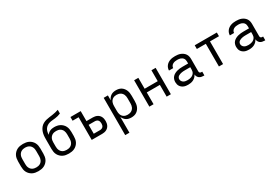

<svg xmlns="http://www.w3.org/2000/svg" viewBox="57 -1899 4687 3277"><g transform="rotate(-30 2400.0 -260.0)"><path d="M300 8Q271 8 241.5 3Q212 -2 186 -15Q160 -28 138.5 -49Q117 -70 103.5 -96Q90 -122 85 -151.5Q80 -181 80 -210V-310Q80 -339 85 -368.5Q90 -398 103.5 -424Q117 -450 138.5 -471Q160 -492 186 -505Q212 -518 241.5 -523Q271 -528 300 -528Q329 -528 358.5 -523Q388 -518 414 -505Q440 -492 461.5 -471Q483 -450 496.5 -424Q510 -398 515 -368.5Q520 -339 520 -310V-210Q520 -181 515 -151.5Q510 -122 496.5 -96Q483 -70 461.5 -49Q440 -28 414 -15Q388 -2 358.5 3Q329 8 300 8ZM300 -66Q319 -66 337.5 -69.5Q356 -73 373 -82Q390 -91 402.5 -105Q415 -119 423 -136.5Q431 -154 434 -172.5Q437 -191 437 -210V-310Q437 -329 434 -347.5Q431 -366 423 -383.5Q415 -401 402.5 -415Q390 -429 373 -438Q356 -447 337.5 -451Q319 -455 300 -455Q281 -455 262.5 -451Q244 -447 227 -438Q210 -429 197.5 -415Q185 -401 177 -383.5Q169 -366 166 -347.5Q163 -329 163 -310V-210Q163 -191 166 -172.5Q169 -154 177 -136.5Q185 -119 197.5 -105Q210 -91 227 -82Q244 -73 262.5 -69.5Q281 -66 300 -66Z M900 8Q871 8 841.5 3Q812 -2 786 -15Q760 -28 738.5 -49Q717 -70 703.5 -96Q690 -122 685 -151.5Q680 -181 680 -210V-376Q680 -408 681 -440.5Q682 -473 688.5 -505Q695 -537 708.5 -566.5Q722 -596 743.5 -620.5Q765 -645 793.5 -660.5Q822 -676 853.5 -684.5Q885 -693 917 -696.5Q949 -700 981 -705Q1013 -710 1044.5 -717Q1076 -724 1107 -735V-662Q1080 -650 1052 -643Q1024 -636 995.5 -632Q967 -628 938 -626Q909 -624 881.5 -616.5Q854 -609 829.5 -592.5Q805 -576 789.5 -552Q774 -528 767.5 -499.5Q761 -471 760 -442Q772 -459 788 -472.5Q804 -486 823 -494.5Q842 -503 862.5 -506.5Q883 -510 904 -510Q933 -510 962 -504.5Q991 -499 1016.5 -485.5Q1042 -472 1063 -451Q1084 -430 1097 -404Q1110 -378 1115 -349.5Q1120 -321 1120 -292V-210Q1120 -181 1115 -151.5Q1110 -122 1096.5 -96Q1083 -70 1061.5 -49Q1040 -28 1014 -15Q988 -2 958.5 3Q929 8 900 8ZM900 -66Q919 -66 937.5 -69.5Q956 -73 973 -82Q990 -91 1002.5 -105Q1015 -119 1023 -136.5Q1031 -154 1034 -172.5Q1037 -191 1037 -210V-292Q1037 -310 1034 -329Q1031 -348 1023.5 -365Q1016 -382 1003 -396.5Q990 -411 973.5 -420Q957 -429 938 -432.5Q919 -436 901 -436Q882 -436 863 -432.5Q844 -429 827.5 -420Q811 -411 798 -397Q785 -383 777 -365.5Q769 -348 766 -329.5Q763 -311 763 -292V-210Q763 -191 766 -172.5Q769 -154 777 -136.5Q785 -119 797.5 -105Q810 -91 827 -82Q844 -73 862.5 -69.5Q881 -66 900 -66Z M1352 0V-447H1233V-520H1435V-323H1559Q1580 -323 1601.5 -319Q1623 -315 1642.5 -305.5Q1662 -296 1677.5 -280.5Q1693 -265 1702.5 -245.5Q1712 -226 1716 -204.5Q1720 -183 1720 -161Q1720 -140 1716 -118.5Q1712 -97 1702.5 -77.5Q1693 -58 1677.5 -42.5Q1662 -27 1642.5 -17.5Q1623 -8 1601.5 -4Q1580 0 1559 0ZM1559 -74Q1575 -74 1591.5 -80Q1608 -86 1618.5 -98.5Q1629 -111 1633 -128Q1637 -145 1637 -161Q1637 -178 1633 -194.5Q1629 -211 1618.5 -224Q1608 -237 1591.5 -243Q1575 -249 1559 -249H1435V-74Z M1888 215V-520H1971V-424Q1981 -448 1997 -468.5Q2013 -489 2034.5 -503Q2056 -517 2081.5 -522.5Q2107 -528 2132 -528Q2160 -528 2186.5 -522Q2213 -516 2236 -501Q2259 -486 2276 -464Q2293 -442 2303 -416.5Q2313 -391 2316.5 -364Q2320 -337 2320 -310V-210Q2320 -183 2316.5 -156Q2313 -129 2303 -103.5Q2293 -78 2276 -56Q2259 -34 2236 -19Q2213 -4 2186.5 2Q2160 8 2132 8Q2107 8 2081.5 2.5Q2056 -3 2034.5 -17Q2013 -31 1997 -51.5Q1981 -72 1971 -96V215ZM2101 -65Q2120 -65 2138.5 -69Q2157 -73 2173.5 -82Q2190 -91 2203 -105.5Q2216 -120 2223.5 -137Q2231 -154 2234 -172.5Q2237 -191 2237 -210V-310Q2237 -329 2234 -347.5Q2231 -366 2223.5 -383Q2216 -400 2203 -414.5Q2190 -429 2173.5 -438Q2157 -447 2138.5 -451Q2120 -455 2101 -455Q2082 -455 2064 -451Q2046 -447 2030 -437.5Q2014 -428 2002 -413.5Q1990 -399 1983 -382Q1976 -365 1973.5 -346.5Q1971 -328 1971 -310V-210Q1971 -192 1973.5 -173.5Q1976 -155 1983 -138Q1990 -121 2002 -106.5Q2014 -92 2030 -82.5Q2046 -73 2064 -69Q2082 -65 2101 -65Z M2488 0V-520H2571V-305H2829V-520H2912V0H2829V-232H2571V0Z M3251 8Q3229 8 3207.5 5Q3186 2 3166.5 -6Q3147 -14 3130 -27.5Q3113 -41 3101.5 -59Q3090 -77 3085 -98.5Q3080 -120 3080 -141Q3080 -169 3089 -195.5Q3098 -222 3117 -242Q3136 -262 3160.5 -274.5Q3185 -287 3212 -294.5Q3239 -302 3266.5 -304.5Q3294 -307 3321 -307H3429V-347Q3429 -363 3425 -379Q3421 -395 3412 -408Q3403 -421 3389.5 -430.5Q3376 -440 3361 -445Q3346 -450 3330 -452Q3314 -454 3298 -454Q3276 -454 3254.5 -450.5Q3233 -447 3213.5 -436.5Q3194 -426 3181.5 -407Q3169 -388 3169 -366H3086Q3086 -391 3094.5 -415Q3103 -439 3118.5 -458.5Q3134 -478 3155 -492Q3176 -506 3199.5 -514Q3223 -522 3248 -525Q3273 -528 3298 -528Q3325 -528 3351.5 -524.5Q3378 -521 3402.5 -511.5Q3427 -502 3448.5 -486Q3470 -470 3485 -448Q3500 -426 3506 -400Q3512 -374 3512 -347V-104Q3512 -97 3514.5 -89Q3517 -81 3522.5 -75.5Q3528 -70 3535.5 -68Q3543 -66 3551 -66H3568V8H3551Q3529 8 3507.5 3Q3486 -2 3468.5 -15.5Q3451 -29 3441 -49Q3431 -69 3430 -91Q3418 -66 3399 -46.5Q3380 -27 3356 -14.5Q3332 -2 3305 3Q3278 8 3251 8ZM3282 -65Q3300 -65 3318 -68Q3336 -71 3353 -77Q3370 -83 3385 -94Q3400 -105 3410.5 -120Q3421 -135 3425 -153Q3429 -171 3429 -189V-234H3321Q3305 -234 3288 -233Q3271 -232 3255 -228.5Q3239 -225 3223 -220Q3207 -215 3193 -205.5Q3179 -196 3171 -181Q3163 -166 3163 -150Q3163 -129 3174 -111Q3185 -93 3202.5 -82.5Q3220 -72 3240.5 -68.5Q3261 -65 3282 -65Z M3859 0V-447H3682V-520H4118V-447H3941V0Z M4451 8Q4429 8 4407.5 5Q4386 2 4366.5 -6Q4347 -14 4330 -27.5Q4313 -41 4301.5 -59Q4290 -77 4285 -98.5Q4280 -120 4280 -141Q4280 -169 4289 -195.5Q4298 -222 4317 -242Q4336 -262 4360.5 -274.5Q4385 -287 4412 -294.5Q4439 -302 4466.5 -304.5Q4494 -307 4521 -307H4629V-347Q4629 -363 4625 -379Q4621 -395 4612 -408Q4603 -421 4589.5 -430.5Q4576 -440 4561 -445Q4546 -450 4530 -452Q4514 -454 4498 -454Q4476 -454 4454.5 -450.5Q4433 -447 4413.5 -436.5Q4394 -426 4381.5 -407Q4369 -388 4369 -366H4286Q4286 -391 4294.5 -415Q4303 -439 4318.5 -458.5Q4334 -478 4355 -492Q4376 -506 4399.5 -514Q4423 -522 4448 -525Q4473 -528 4498 -528Q4525 -528 4551.5 -524.5Q4578 -521 4602.5 -511.5Q4627 -502 4648.5 -486Q4670 -470 4685 -448Q4700 -426 4706 -400Q4712 -374 4712 -347V-104Q4712 -97 4714.5 -89Q4717 -81 4722.5 -75.5Q4728 -70 4735.5 -68Q4743 -66 4751 -66H4768V8H4751Q4729 8 4707.5 3Q4686 -2 4668.5 -15.5Q4651 -29 4641 -49Q4631 -69 4630 -91Q4618 -66 4599 -46.5Q4580 -27 4556 -14.5Q4532 -2 4505 3Q4478 8 4451 8ZM4482 -65Q4500 -65 4518 -68Q4536 -71 4553 -77Q4570 -83 4585 -94Q4600 -105 4610.5 -120Q4621 -135 4625 -153Q4629 -171 4629 -189V-234H4521Q4505 -234 4488 -233Q4471 -232 4455 -228.5Q4439 -225 4423 -220Q4407 -215 4393 -205.5Q4379 -196 4371 -181Q4363 -166 4363 -150Q4363 -129 4374 -111Q4385 -93 4402.5 -82.5Q4420 -72 4440.5 -68.5Q4461 -65 4482 -65Z"/></g></svg>

Font: Nova Nerd Font
Style: Regular
Weight: 400
Designer: Belleve Invis
Foundry: Belleve Invis
Version: Version 24.1.4; ttfautohint (v1.8.4);Nerd Fonts 3.1.1